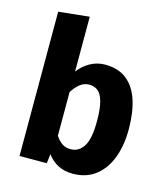

<svg xmlns="http://www.w3.org/2000/svg" viewBox="-115 -847 829 954"><g transform="rotate(15 300.0 -370.0)"><path d="M228 -476.5Q253 -509.5 288.2 -529Q323.5 -548.5 364 -548.5Q432.5 -548.5 475.8 -514Q519 -479.5 539.5 -416.5Q560 -353.5 560 -267Q560 -185 535.8 -120.8Q511.5 -56.5 464 -19.8Q416.5 17 347.5 17Q264 17 216 -48L210 0H70V-742L228 -758.5ZM306 -98Q348 -98 372.5 -136.8Q397 -175.5 397 -265Q397 -331 386.8 -367.2Q376.5 -403.5 357.8 -417.8Q339 -432 314 -432Q287.5 -432 266.5 -415.5Q245.5 -399 228 -370.5V-146.5Q243 -123 261.5 -110.5Q280 -98 306 -98Z"/></g></svg>

Font: Fira Code Light
Style: Bold
Weight: 700
Monospace: yes
Version: Version 5.002